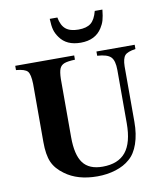

<svg xmlns="http://www.w3.org/2000/svg" viewBox="-96 -964 914 1062"><g transform="rotate(-10 361.0 -433.0)"><path d="M693.8 -662.1V-638.2Q648.4 -631.8 633.8 -615.2Q619.1 -598.6 618.2 -554.2V-242.2Q618.2 -173.3 599.9 -120.1Q581.5 -66.9 547.9 -39.1Q516.6 -11.2 468.5 3.9Q420.4 19 365.2 19Q254.4 19 184.1 -33.2Q139.2 -65.4 121.1 -106.7Q103 -147.9 103 -220.2V-546.9Q101.6 -601.1 87.2 -617.4Q72.8 -633.8 22.9 -638.2V-662.1H354V-638.2Q312.5 -636.7 293.7 -629.4Q274.9 -622.1 267.3 -604Q259.8 -585.9 258.8 -546.9V-220.2Q258.8 -120.1 293 -74.5Q327.1 -28.8 402.8 -28.8Q490.7 -28.8 533 -81.1Q575.2 -133.3 575.2 -242.2V-541Q575.2 -594.2 555.2 -614.5Q535.2 -634.8 479 -638.2V-662.1ZM508.8 -884.8H551.8Q547.9 -847.2 541.7 -825.9Q535.6 -804.7 522.9 -785.2Q485.4 -725.1 402.8 -725.1Q323.2 -725.1 286.1 -777.8Q270 -799.8 263.7 -822.3Q257.3 -844.7 255.9 -884.8H298.8Q307.1 -838.9 331.8 -818.8Q356.4 -798.8 402.8 -798.8Q448.7 -798.8 472.7 -818.1Q496.6 -837.4 508.8 -884.8Z"/></g></svg>

Font: Accordance
Style: Bold
Weight: 700
Version: Version 1.2 (build January 31, 2020) Miklal Software Solutio